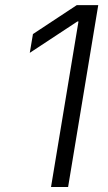

<svg xmlns="http://www.w3.org/2000/svg" viewBox="-20 -748 434 768"><path d="M373 -727.5 252.4 0H184.1L293.9 -662.1H289.6L99.1 -536.6L111.8 -611.8L287.1 -727.5Z"/></svg>

Font: Inter Light
Style: Italic
Weight: 300
Italic angle: -9.3988°
Designer: Rasmus Andersson
Foundry: rsms
Version: Version 4.001;git-66647c0bb